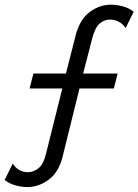

<svg xmlns="http://www.w3.org/2000/svg" viewBox="-23 -653 582 807"><path d="M91.7 133.3Q69.4 133.3 43.1 126.4Q16.7 119.4 -3.5 103.5L30.6 34.7Q54.2 70.8 94.4 70.8Q116.7 70.8 137.8 54.9Q159 38.9 170.1 -5.6L238.9 -281.2H101.4L117.4 -343.8H254.2L295.1 -504.9Q312.5 -571.5 353.8 -602.4Q395.1 -633.3 443.8 -633.3Q466 -633.3 492.7 -626.4Q519.4 -619.4 538.9 -603.5L504.9 -534.7Q493.8 -552.8 476 -561.8Q458.3 -570.8 438.9 -570.8Q416.7 -570.8 396.9 -554.9Q377.1 -538.9 365.3 -494.4L326.4 -343.8H471.5L455.6 -281.2H311.1L240.3 4.9Q224.3 70.1 182.3 101.7Q140.3 133.3 91.7 133.3Z"/></svg>

Font: Afacad
Style: Italic
Weight: 400
Italic angle: -14°
Designer: Kristian Moeller
Foundry: Dicotype
Version: Version 1.000